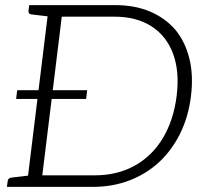

<svg xmlns="http://www.w3.org/2000/svg" viewBox="-20 -729 789 749"><path d="M43 -343 47 -377H320L316 -343ZM84 0 171 -709H430Q506 -709 565 -684Q624 -659 664 -613Q702 -567 718.5 -501.5Q735 -436 725 -354Q715 -273 682.5 -207.5Q650 -142 600 -96Q550 -50 484.5 -25Q419 0 343 0ZM145 -45H349Q438 -45 506 -83Q574 -121 615.5 -190.5Q657 -260 669 -354Q681 -449 655.5 -518.5Q630 -588 571.5 -626Q513 -664 425 -664H221ZM7 0 10 -23Q11 -29 14.5 -32Q18 -35 23 -36L100 -45L101 0ZM188 -709 176 -664 101 -673Q96 -674 93.5 -677Q91 -680 91 -686L94 -709Z"/></svg>

Font: Aleo Light
Style: Italic
Weight: 300
Italic angle: -7°
Designer: Alessio Laiso
Foundry: Alessio Laiso
Version: Version 2.001;gftools[0.9.29]